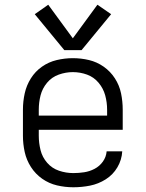

<svg xmlns="http://www.w3.org/2000/svg" viewBox="-20 -784 616 812"><path d="M290 8Q326 8 361 1Q396 -6 427 -25.5Q458 -45 476.5 -76.5Q495 -108 497 -144H431Q429 -120 415 -100.5Q401 -81 380 -70Q359 -59 336 -55.5Q313 -52 290 -52Q259 -52 229.5 -62Q200 -72 179.5 -95.5Q159 -119 151.5 -149Q144 -179 144 -210V-235H499V-320Q499 -355 492 -389Q485 -423 466 -452.5Q447 -482 418.5 -502Q390 -522 356.5 -530Q323 -538 288 -538Q254 -538 220 -530Q186 -522 157.5 -502Q129 -482 110.5 -452.5Q92 -423 84.5 -389Q77 -355 77 -320V-210Q77 -175 84.5 -141Q92 -107 111 -77.5Q130 -48 158.5 -28Q187 -8 221 0Q255 8 290 8ZM433 -295H144V-320Q144 -351 151.5 -380.5Q159 -410 179 -434Q199 -458 228.5 -468.5Q258 -479 288 -479Q319 -479 348 -468.5Q377 -458 397 -434Q417 -410 425 -380.5Q433 -351 433 -320ZM252 -572H325L450 -724L392 -764L288 -622L184 -764L127 -724Z"/></svg>

Font: Iosevka Sparkle Light
Style: Regular
Weight: 300
Designer: Belleve Invis
Foundry: Belleve Invis
Version: Version 4.5.0; ttfautohint (v1.8.3)